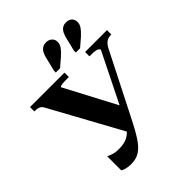

<svg xmlns="http://www.w3.org/2000/svg" viewBox="-256 -1080 1242 1242"><g transform="rotate(-45 364.5 -459.5)"><path d="M434 -215Q406 -159 382 -116Q358 -73 334 -44Q310 -15 282 -0.5Q254 14 215 14Q188 14 169.5 9Q151 4 140 -3V-132Q151 -126 173.5 -118.5Q196 -111 225 -111Q270 -111 299 -123.5Q328 -136 350 -163.5Q372 -191 395 -238L598 -647Q598 -654 591.5 -659Q585 -664 571.5 -667Q558 -670 537 -670H516V-710H716V-670H709Q696 -670 684 -665.5Q672 -661 661 -650.5Q650 -640 640 -621ZM445 -279 353 -136 76 -642Q69 -655 60 -660.5Q51 -666 41 -668Q31 -670 19 -670H12V-710H327V-670H309Q293 -670 278 -669Q263 -668 254 -665.5Q245 -663 245 -658ZM308 -849Q314 -878 323.5 -896.5Q333 -915 347 -924Q361 -933 381 -933Q406 -933 421.5 -918.5Q437 -904 437 -882Q437 -861 424 -842Q411 -823 384 -799L327 -750H288V-767ZM491 -849Q497 -878 506.5 -896.5Q516 -915 530 -924Q544 -933 563 -933Q590 -933 604.5 -918.5Q619 -904 619 -882Q619 -861 606 -842Q593 -823 567 -799L510 -750H471V-767Z"/></g></svg>

Font: Roboto Serif 120pt Expanded SemiBold
Style: Regular
Weight: 600
Width: 7
Designer: Greg Gazdowicz
Foundry: Commercial Type
Version: Version 1.008